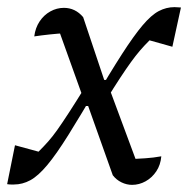

<svg xmlns="http://www.w3.org/2000/svg" viewBox="-27 -511 532 538"><path d="M208 -231 128 -454 156 -418Q136 -417 112.5 -414.5Q89 -412 69 -409Q72 -433 84 -451Q96 -469 114 -479Q132 -489 152 -489Q168 -489 181.5 -482.5Q195 -476 206 -463L265 -287H280L253 -231ZM233 -225Q281 -307 314.5 -359Q348 -411 372.5 -440Q397 -469 418 -480Q439 -491 462 -491Q467 -491 471.5 -490.5Q476 -490 480 -490L456 -380L392 -398Q377 -383 365 -369Q353 -355 340 -337Q327 -319 309.5 -292.5Q292 -266 267 -225ZM278 -267 366 -30 337 -65Q358 -66 380.5 -67.5Q403 -69 425 -73Q423 -49 411 -31Q399 -13 381 -3Q363 7 343 7Q328 7 313.5 0Q299 -7 289 -20L220 -214H205L232 -267ZM249 -273Q199 -188 165 -133.5Q131 -79 105.5 -48.5Q80 -18 58 -6Q36 6 12 6Q8 6 3.5 6Q-1 6 -7 5L15 -104L81 -86Q96 -101 108 -114.5Q120 -128 133.5 -147Q147 -166 166.5 -196Q186 -226 215 -273Z"/></svg>

Font: Piazzolla 24pt
Style: Italic
Weight: 400
Italic angle: -11.3°
Designer: Juan Pablo del Peral
Foundry: Huerta Tipografica
Version: Version 2.005